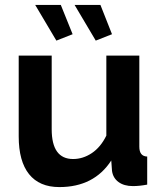

<svg xmlns="http://www.w3.org/2000/svg" viewBox="-20 -750 658 780"><path d="M369 -585 283 -730H388L435 -611ZM209 -585 123 -730H227L275 -611ZM221 10Q140 10 98 -42.5Q56 -95 56 -196V-524H190V-225Q190 -104 277 -104Q317 -104 353 -128Q389 -152 412 -199V-524H546V-154Q546 -115 578 -114V0Q546 6 520 6Q484 6 461.5 -10.5Q439 -27 435 -56L432 -98Q362 10 221 10Z"/></svg>

Font: Raleway
Style: Bold
Weight: 700
Designer: Matt McInerney, Pablo Impallari, Rodrigo Fuenzalida
Foundry: Matt McInerney, Pablo Impallari, Rodrigo Fuenzalida
Version: Version 3.000